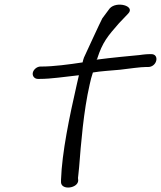

<svg xmlns="http://www.w3.org/2000/svg" viewBox="-20 -741 702 837"><path d="M164 -451H157C141 -451 126 -438 123 -424C120 -409 131 -397 145 -397H153C204 -397 258 -406 324 -413L315 -374C283 -234 250 -76 246 43V54C248 90 321 80 321 45L320 35C320 30 323 13 325 -13C333 -115 344 -255 371 -373C375 -391 379 -408 385 -425C420 -431 461 -433 503 -437C546 -442 592 -449 618 -449H627C642 -449 657 -460 661 -476C665 -492 657 -505 640 -505H631C614 -505 588 -501 588 -501C547 -497 469 -490 401 -481C401 -483 404 -483 404 -485V-486C427 -557 449 -583 499 -640L539 -682C571 -715 488 -738 458 -704L426 -661C421 -653 346 -490 346 -490C343 -483 342 -476 340 -469C282 -460 211 -451 164 -451Z"/></svg>

Font: Stray Cat
Style: BdExtObl
Weight: 700
Version: Version 1.0